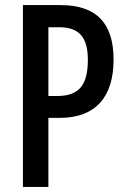

<svg xmlns="http://www.w3.org/2000/svg" viewBox="-20 -734 497 754"><path d="M217 -714H70V0H170V-271H214C357 -271 426 -355 426 -500C426 -643 359 -714 217 -714ZM212 -627C289 -627 325 -590 325 -499C325 -398 289 -357 204 -357H170V-627Z"/></svg>

Font: Noto Sans Lao ExtraCondensed Medium
Style: Regular
Weight: 500
Width: 2
Designer: Monotype Design Team
Foundry: Monotype Imaging Inc.
Version: Version 2.003